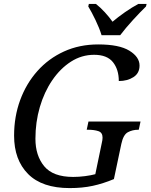

<svg xmlns="http://www.w3.org/2000/svg" viewBox="-20 -951 769 981"><path d="M336 10Q195 10 123.5 -62Q52 -134 52 -258Q52 -355 83 -439.5Q114 -524 171 -588Q228 -652 307 -688Q386 -724 482 -724Q589 -724 641 -692Q693 -660 693 -616Q693 -577 662 -557Q631 -537 587 -537Q587 -596 557 -633.5Q527 -671 461 -671Q397 -671 342.5 -636Q288 -601 247 -541Q206 -481 183.5 -404Q161 -327 161 -242Q161 -156 206 -101.5Q251 -47 354 -47Q383 -47 414 -51Q445 -55 467 -61L500 -220Q504 -236 504 -248Q504 -274 482.5 -281Q461 -288 432 -288H423L432 -330H698L689 -288H685Q657 -288 633.5 -275.5Q610 -263 600 -216L562 -36Q507 -13 454 -1.5Q401 10 336 10ZM499 -771Q488 -807 468 -848.5Q448 -890 431 -918L434 -931H470Q493 -913 515.5 -888.5Q538 -864 555 -840Q583 -864 619 -889Q655 -914 687 -931H729L726 -918Q697 -890 659.5 -849Q622 -808 594 -771Z"/></svg>

Font: NotoSerif-Italic
Style: Regular
Weight: 400
Italic angle: -12°
Designer: Monotype Design Team
Foundry: Monotype Imaging Inc.
Version: Version 2.007; ttfautohint (v1.8) -l 8 -r 50 -G 200 -x 14 -D